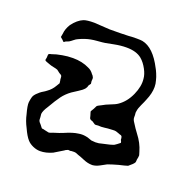

<svg xmlns="http://www.w3.org/2000/svg" viewBox="-84 -789 544 564"><g transform="rotate(20 188.0 -506.5)"><path d="M329 -343Q311 -338 297 -333Q291 -330 279.5 -323.5Q268 -317 257 -316H255Q242 -316 228 -322Q214 -328 207 -330Q205 -331 201 -332.5Q197 -334 194 -334H190Q184 -334 181 -333Q180 -333 177 -333.5Q174 -334 173 -333Q170 -332 167.5 -330.5Q165 -329 164 -328Q157 -324 150 -319.5Q143 -315 136 -311Q116 -302 98 -302Q87 -302 75.5 -307Q64 -312 57 -320Q48 -330 38 -352Q28 -371 24 -390Q17 -415 18 -426Q18 -428 19.5 -435.5Q21 -443 23 -447Q28 -455 38 -463Q43 -467 47.5 -469.5Q52 -472 57 -476Q70 -485 78 -499Q83 -507 84 -509L83 -517Q82 -520 82 -524.5Q82 -529 81 -531Q80 -533 77.5 -534.5Q75 -536 73 -537L64 -544Q59 -546 51 -547.5Q43 -549 38 -551L27 -555Q22 -557 22 -558Q21 -559 21.5 -560.5Q22 -562 22 -563Q23 -566 23 -571.5Q23 -577 24 -578Q25 -579 27.5 -580Q30 -581 32 -581Q45 -586 63 -589Q79 -592 96 -592Q125 -592 147 -581Q157 -577 164 -567Q169 -562 169 -560Q171 -558 170.5 -553.5Q170 -549 170 -547L171 -539L166 -532Q165 -526 161 -521Q155 -514 143.5 -507Q132 -500 125 -495Q110 -484 100 -470.5Q90 -457 75 -431Q65 -416 64 -406L65 -396Q65 -387 66 -385Q67 -382 73 -376L80 -367Q82 -366 84.5 -366Q87 -366 89 -365Q101 -362 103 -362Q105 -362 109.5 -363.5Q114 -365 116 -366Q136 -372 145 -376Q170 -387 187 -389Q198 -391 209 -389Q216 -388 220.5 -386Q225 -384 229 -383L242 -382Q253 -382 262 -385Q279 -389 284 -390Q286 -391 289 -391.5Q292 -392 294 -393Q296 -393 304 -399Q305 -400 308.5 -402.5Q312 -405 313 -406Q313 -408 312 -410.5Q311 -413 310 -414Q310 -421 308 -425Q306 -427 304.5 -427.5Q303 -428 302 -428Q299 -429 295.5 -430.5Q292 -432 288 -433Q284 -434 278 -433.5Q272 -433 269 -433Q264 -433 253 -431.5Q242 -430 233 -431Q231 -431 227.5 -430.5Q224 -430 222 -431Q222 -431 213 -437Q212 -437 208.5 -438.5Q205 -440 204 -442Q203 -443 202.5 -446.5Q202 -450 201 -452Q198 -461 198 -463Q199 -465 204 -473L209 -483Q211 -485 215 -487Q219 -489 221 -490Q233 -497 244 -501Q260 -507 267 -512Q289 -527 301.5 -555Q314 -583 311 -606Q310 -619 302 -634Q293 -651 281 -661Q264 -675 233 -675Q215 -675 195 -671Q175 -667 169 -666Q164 -665 144.5 -663.5Q125 -662 110 -657Q98 -653 90 -649Q85 -647 79 -642Q73 -637 68 -634L58 -630Q55 -627 53 -627Q53 -627 47 -633Q46 -634 44.5 -635Q43 -636 41 -638L43 -649Q44 -664 54 -680Q69 -700 86 -707Q96 -711 119 -711L168 -708Q207 -708 227 -709Q235 -710 252 -710Q264 -710 270 -709Q306 -702 334 -647Q336 -644 340.5 -633.5Q345 -623 347 -614Q350 -604 350 -594Q350 -574 340 -551Q337 -543 331 -530.5Q325 -518 324 -509Q323 -505 323.5 -502Q324 -499 324 -497V-490Q324 -483 329 -476Q333 -469 339 -460.5Q345 -452 348 -448Q366 -425 373 -400Q376 -391 376 -390Q376 -384 374 -376Q374 -370 373 -367Q370 -361 356 -350Q347 -347 329 -343Z"/></g></svg>

Font: Rubik-Burned
Style: Regular
Weight: 400
Designer: NaN (generative design), Hubert & Fischer (Rubik source font outlines)
Foundry: NaN, Hubert & Fischer
Version: Version 1.000